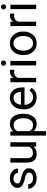

<svg xmlns="http://www.w3.org/2000/svg" viewBox="1465 -2226 964 3934"><g transform="rotate(-90 1947.0 -259.0)"><path d="M376.5 -140.1Q376.5 -159.7 367.9 -176.5Q359.4 -193.4 333.3 -207.3Q307.1 -221.2 254.9 -231.4Q166.5 -250 115.5 -284.4Q64.5 -318.8 64.5 -383.8Q64.5 -425.8 88.6 -460.7Q112.8 -495.6 157 -516.8Q201.2 -538.1 260.3 -538.1Q323.7 -538.1 368.7 -515.6Q413.6 -493.2 437.5 -455.8Q461.4 -418.5 461.4 -373H371.1Q371.1 -405.8 342.5 -434.8Q314 -463.9 260.3 -463.9Q204.1 -463.9 179.7 -439.5Q155.3 -415 155.3 -386.2Q155.3 -366.7 165 -352.5Q174.8 -338.4 200.9 -327.1Q227.1 -315.9 276.9 -304.7Q374.5 -282.2 420.7 -246.6Q466.8 -210.9 466.8 -147Q466.8 -77.6 410.9 -33.9Q355 9.8 262.7 9.8Q192.9 9.8 144.5 -15.1Q96.2 -40 71.3 -79.6Q46.4 -119.1 46.4 -163.1H137.2Q139.2 -126 158.7 -104.2Q178.2 -82.5 206.5 -73.5Q234.9 -64.5 262.7 -64.5Q317.9 -64.5 347.2 -85.9Q376.5 -107.4 376.5 -140.1Z M912.6 0 910.6 -52.2Q886.2 -22.9 848.1 -6.6Q810.1 9.8 756.3 9.8Q678.7 9.8 630.9 -36.1Q583 -82 583 -187.5V-528.3H673.3V-186.5Q673.3 -139.2 687.3 -113Q701.2 -86.9 723.6 -76.9Q746.1 -66.9 770.5 -66.9Q825.7 -66.9 858.9 -87.9Q892.1 -108.9 908.2 -143.6V-528.3H999V0Z M1582.5 -268.6V-258.3Q1582.5 -181.2 1558.6 -120.6Q1534.7 -60.1 1488.8 -25.1Q1442.9 9.8 1377.4 9.8Q1328.6 9.8 1291 -6.1Q1253.4 -22 1226.6 -51.3V203.1H1135.7V-528.3H1218.8L1223.1 -470.2Q1250 -502.9 1288.1 -520.5Q1326.2 -538.1 1376 -538.1Q1442.9 -538.1 1488.8 -504.4Q1534.7 -470.7 1558.6 -409.9Q1582.5 -349.1 1582.5 -268.6ZM1491.7 -258.3V-268.6Q1491.7 -321.3 1476.8 -365.2Q1461.9 -409.2 1430.4 -435.5Q1398.9 -461.9 1349.6 -461.9Q1303.7 -461.9 1273.9 -441.2Q1244.1 -420.4 1226.6 -389.2V-136.2Q1244.6 -105 1274.2 -84.7Q1303.7 -64.5 1350.6 -64.5Q1399.4 -64.5 1430.7 -91.1Q1461.9 -117.7 1476.8 -161.9Q1491.7 -206.1 1491.7 -258.3Z M1917 9.8Q1843.3 9.8 1788.8 -22.9Q1734.4 -55.7 1704.3 -113.5Q1674.3 -171.4 1674.3 -245.6V-266.1Q1674.3 -352.5 1707.3 -413.3Q1740.2 -474.1 1793.2 -506.1Q1846.2 -538.1 1905.3 -538.1Q1981 -538.1 2029.1 -504.2Q2077.1 -470.2 2099.9 -411.9Q2122.6 -353.5 2122.6 -279.3V-238.8H1765.1Q1766.6 -190.4 1785.6 -150.6Q1804.7 -110.8 1839.1 -87.4Q1873.5 -64 1921.9 -64Q1969.7 -64 2002.9 -83.5Q2036.1 -103 2061 -135.7L2115.7 -92.3Q2090.3 -53.2 2043 -21.7Q1995.6 9.8 1917 9.8ZM1905.3 -463.9Q1851.6 -463.9 1814.5 -424.8Q1777.3 -385.7 1768.1 -312.5H2032.2V-319.3Q2030.3 -354.5 2017.8 -387.7Q2005.4 -420.9 1978.5 -442.4Q1951.7 -463.9 1905.3 -463.9Z M2483.4 -531.2 2482.9 -447.3Q2462.9 -451.2 2439 -451.2Q2392.6 -451.2 2362.8 -430.4Q2333 -409.7 2318.4 -375V0H2228V-528.3H2315.9L2317.9 -467.8Q2337.9 -500 2368.9 -519Q2399.9 -538.1 2443.4 -538.1Q2453.1 -538.1 2465.8 -535.9Q2478.5 -533.7 2483.4 -531.2Z M2567.4 -668.5Q2567.4 -690.4 2580.8 -705.6Q2594.2 -720.7 2620.6 -720.7Q2646.5 -720.7 2660.4 -705.6Q2674.3 -690.4 2674.3 -668.5Q2674.3 -647.5 2660.4 -632.6Q2646.5 -617.7 2620.6 -617.7Q2594.2 -617.7 2580.8 -632.6Q2567.4 -647.5 2567.4 -668.5ZM2665 -528.3V0H2574.2V-528.3Z M2786.1 -258.3V-269.5Q2786.1 -346.2 2815.4 -406.7Q2844.7 -467.3 2898.4 -502.7Q2952.1 -538.1 3025.9 -538.1Q3100.6 -538.1 3154.5 -502.7Q3208.5 -467.3 3237.8 -406.7Q3267.1 -346.2 3267.1 -269.5V-258.3Q3267.1 -182.1 3237.8 -121.3Q3208.5 -60.5 3154.8 -25.4Q3101.1 9.8 3026.9 9.8Q2952.6 9.8 2898.7 -25.4Q2844.7 -60.5 2815.4 -121.3Q2786.1 -182.1 2786.1 -258.3ZM2876.5 -269.5V-258.3Q2876.5 -206.1 2893.1 -161.9Q2909.7 -117.7 2943.1 -91.1Q2976.6 -64.5 3026.9 -64.5Q3076.7 -64.5 3109.9 -91.1Q3143.1 -117.7 3159.7 -161.9Q3176.3 -206.1 3176.3 -258.3V-269.5Q3176.3 -321.3 3159.4 -365.5Q3142.6 -409.7 3109.4 -436.8Q3076.2 -463.9 3025.9 -463.9Q2976.1 -463.9 2942.9 -436.8Q2909.7 -409.7 2893.1 -365.5Q2876.5 -321.3 2876.5 -269.5Z M3635.7 -531.2 3635.3 -447.3Q3615.2 -451.2 3591.3 -451.2Q3544.9 -451.2 3515.1 -430.4Q3485.4 -409.7 3470.7 -375V0H3380.4V-528.3H3468.3L3470.2 -467.8Q3490.2 -500 3521.2 -519Q3552.2 -538.1 3595.7 -538.1Q3605.5 -538.1 3618.2 -535.9Q3630.9 -533.7 3635.7 -531.2Z M3719.7 -668.5Q3719.7 -690.4 3733.2 -705.6Q3746.6 -720.7 3772.9 -720.7Q3798.8 -720.7 3812.7 -705.6Q3826.7 -690.4 3826.7 -668.5Q3826.7 -647.5 3812.7 -632.6Q3798.8 -617.7 3772.9 -617.7Q3746.6 -617.7 3733.2 -632.6Q3719.7 -647.5 3719.7 -668.5ZM3817.4 -528.3V0H3726.6V-528.3Z"/></g></svg>

Font: Vazirmatn UI
Style: Regular
Weight: 400
Designer: Saber Rastikerdar
Foundry: Saber Rastikerdar
Version: Version 33.003